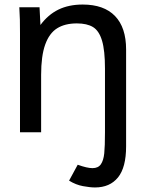

<svg xmlns="http://www.w3.org/2000/svg" viewBox="-20 -582 640 845"><path d="M154 -550 158 -472Q191.5 -517.5 237.2 -539.8Q283 -562 344 -562Q437.5 -562 486.2 -511.5Q535 -461 535 -364V62Q535 155 499.2 199Q463.5 243 398 243Q376.5 243 345.2 237.2Q314 231.5 284 213L322 143Q363.5 158 387 158Q412 158 423.8 141.2Q435.5 124.5 438.8 93Q442 61.5 442 0V-280Q442 -360 429 -403.2Q416 -446.5 389.5 -462.8Q363 -479 318 -479Q266 -479 231.5 -457.5Q197 -436 179 -386Q161 -336 161 -252V0H68V-435Q68 -470 67.5 -495Q67 -520 65 -550Z"/></svg>

Font: JuliaMono Latin
Style: Regular
Weight: 400
Monospace: yes
Designer: cormullion
Foundry: corm
Version: Version 0.049; ttfautohint (v1.8.4)